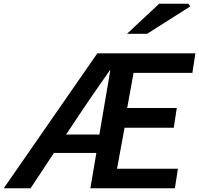

<svg xmlns="http://www.w3.org/2000/svg" viewBox="-61 -1002 1060 1022"><path d="M457 -718H979L963 -614H650L616 -427H880L864 -322H602L562 -104H886L870 0H420L452 -188H226L102 0H-41ZM786 -982H942L952 -968L722 -822H615ZM468 -286 526 -627H523Q429 -493 372 -408L291 -286Z"/></svg>

Font: Nebula Sans Semibold
Style: Regular
Weight: 600
Italic angle: -9°
Designer: Paul D. Hunt for Adobe (as Source Sans)
Foundry: Nebula Entertainment & Broadcasting LLC
Version: Version 1.010